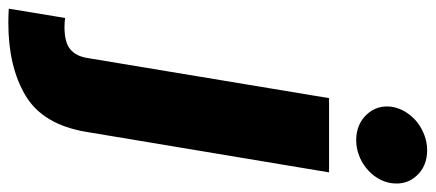

<svg xmlns="http://www.w3.org/2000/svg" viewBox="-414 -510 1019 449"><g transform="rotate(90 95.5 -285.5)"><path d="M-87 71.7Q-82 72.4 -76.7 72.8Q-71.4 73.2 -65.7 73.2Q-30.2 73.2 -13.8 59.7Q2.5 46.2 6.7 19.2L100.5 -545.5H274.1L179.3 22.7Q162.3 123.6 94.8 164.1Q27.3 204.5 -75.3 204.5Q-90.2 204.5 -108.7 203.5ZM120.7 -692.1Q123.6 -709.9 133.2 -725.1Q142.8 -740.4 156.6 -751.4Q170.5 -762.4 187.5 -768.6Q204.5 -774.9 221.9 -774.9Q259.2 -774.9 281.6 -750.7Q304 -726.6 299.4 -692.1Q296.9 -674 287.5 -658.9Q278.1 -643.8 264.2 -632.6Q250.4 -621.4 233.5 -615.2Q216.6 -609 198.9 -609Q161.9 -609 138.8 -633.5Q116.1 -658 120.7 -692.1Z"/></g></svg>

Font: Inter P Extra Bold
Style: Italic
Weight: 800
Italic angle: 9.39999°
Designer: Rasmus Andersson
Foundry: rsms
Version: Version 3.018;git-588b23468